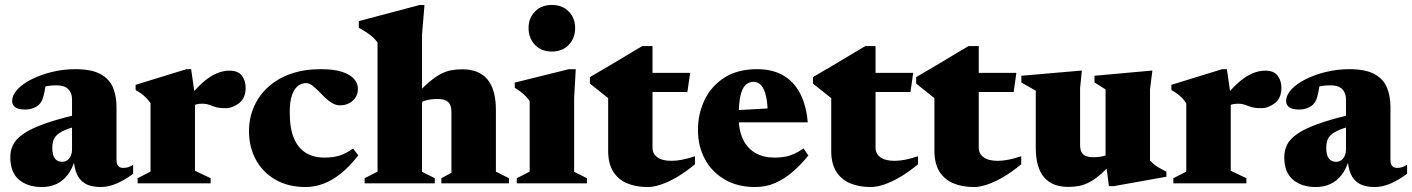

<svg xmlns="http://www.w3.org/2000/svg" viewBox="-20 -738 5685 773"><path d="M288 -276.5 287.5 -229.5Q256.5 -221.5 237 -212.2Q217.5 -203 207.5 -192.8Q197.5 -182.5 194 -170.2Q190.5 -158 190.5 -144.5Q190.5 -113 201 -99.8Q211.5 -86.5 230.5 -86.5Q241.5 -86.5 250.8 -93Q260 -99.5 265 -111Q270 -122.5 270 -137V-338Q270 -364 254.8 -379.2Q239.5 -394.5 207.5 -394.5Q192.5 -394.5 178.8 -392.8Q165 -391 155 -387.5L168 -427Q163.5 -389.5 159.2 -368.8Q155 -348 150.8 -337.5Q146.5 -327 140.5 -320.5Q132.5 -310.5 116.5 -303.8Q100.5 -297 81.5 -297Q55.5 -297 42.2 -305.8Q29 -314.5 29 -331Q29 -355 50.2 -378Q71.5 -401 108 -419.2Q144.5 -437.5 190 -448.5Q235.5 -459.5 283.5 -459.5Q349 -459.5 385 -439.5Q421 -419.5 435 -385.2Q449 -351 449 -307.5V-94Q449 -83.5 452 -76.2Q455 -69 461 -65.5Q467 -62 476 -62Q484.5 -62 494.8 -64.5Q505 -67 516 -74.5V-38.5Q486 -15.5 452 -0.2Q418 15 386 15Q346 15 322.5 0.8Q299 -13.5 288.5 -39.5Q278 -65.5 276.5 -100L283 -99Q272 -59 252.5 -34Q233 -9 207 3Q181 15 148.5 15Q91 15 56.2 -14.8Q21.5 -44.5 21.5 -105Q21.5 -132.5 32.8 -155.2Q44 -178 72.8 -198.2Q101.5 -218.5 153.8 -237.8Q206 -257 288 -276.5Z M904 -453.5Q939 -453.5 954 -433Q969 -412.5 969 -385Q969 -343 942.8 -322.8Q916.5 -302.5 888 -302.5Q862.5 -302.5 848 -307Q833.5 -311.5 822 -316Q810.5 -320.5 793 -320.5Q781.5 -320.5 771.8 -318Q762 -315.5 753 -310.2Q744 -305 734 -295.5L723 -325.5Q750 -359.5 773.5 -384Q797 -408.5 819 -423.8Q841 -439 862 -446.2Q883 -453.5 904 -453.5ZM765 -352.5V-50.5L828 -20.5V0H534V-20.5L586 -47V-322.5Q577 -335.5 568 -344.5Q559 -353.5 548.8 -361Q538.5 -368.5 526 -375.5V-396.5L730.5 -459.5H749.5Z M1271 -459.5Q1325.5 -459.5 1358.2 -448.5Q1391 -437.5 1406 -419.5Q1421 -401.5 1421 -380.5Q1421 -360.5 1411.2 -345.5Q1401.5 -330.5 1385.2 -322.2Q1369 -314 1349.5 -314Q1332.5 -314 1317.2 -323Q1302 -332 1288.5 -345.2Q1275 -358.5 1262 -371.8Q1249 -385 1236.8 -394.2Q1224.5 -403.5 1212.5 -403.5Q1194.5 -403.5 1179.5 -392Q1164.5 -380.5 1155.5 -354.8Q1146.5 -329 1146.5 -285Q1146.5 -221 1163.5 -181Q1180.5 -141 1212 -122.2Q1243.5 -103.5 1285.5 -103.5Q1319.5 -103.5 1345.8 -111.2Q1372 -119 1401.5 -140L1422.5 -112.5Q1387 -67 1351.8 -39Q1316.5 -11 1281.2 2Q1246 15 1210.5 15Q1140.5 15 1089.2 -14.5Q1038 -44 1010.2 -95Q982.5 -146 982.5 -210Q982.5 -263 1002.5 -308.5Q1022.5 -354 1060 -388Q1097.5 -422 1150.8 -440.8Q1204 -459.5 1271 -459.5Z M1757 -20.5 1797.5 -42.5V-285Q1797.5 -305.5 1791.5 -317.5Q1785.5 -329.5 1772.8 -334.5Q1760 -339.5 1739.5 -339.5Q1715.5 -339.5 1695.8 -334Q1676 -328.5 1659.5 -318.5L1640.5 -340Q1675.5 -379.5 1702.5 -403Q1729.5 -426.5 1752 -438.8Q1774.5 -451 1795.8 -455Q1817 -459 1840.5 -459Q1909 -459 1942.8 -418Q1976.5 -377 1976.5 -295V-47L2029 -20.5V0H1757ZM1730.5 0H1448V-20.5L1500 -47V-567Q1492 -578 1481.8 -587.5Q1471.5 -597 1457.8 -606.2Q1444 -615.5 1424.5 -626V-653L1670 -718H1689L1679 -598V-46.5L1730.5 -20.5Z M2201.5 -530.5Q2159.5 -530.5 2133.8 -557.5Q2108 -584.5 2108 -625.5Q2108 -665 2133.8 -691.5Q2159.5 -718 2201.5 -718Q2244.5 -718 2270 -691.5Q2295.5 -665 2295.5 -625.5Q2295.5 -584.5 2270 -557.5Q2244.5 -530.5 2201.5 -530.5ZM2298 -459.5 2291.5 -344V-46.5L2343 -20.5V0H2060.5V-20.5L2112.5 -47V-331Q2105 -342 2096 -351.2Q2087 -360.5 2076.2 -368.5Q2065.5 -376.5 2052.5 -384.5V-405.5L2270.5 -459.5Z M2607 -143.5Q2607 -119 2626.5 -104.8Q2646 -90.5 2683.5 -90.5Q2703 -90.5 2726.5 -95Q2750 -99.5 2778 -109V-76.5Q2739 -44.5 2704.5 -24.5Q2670 -4.5 2640.5 5.2Q2611 15 2587.5 15Q2540.5 15 2504.8 0Q2469 -15 2448.8 -47.2Q2428.5 -79.5 2428.5 -130.5V-343L2355 -401.5V-427.5Q2370.5 -436.5 2391.2 -448.8Q2412 -461 2435.5 -474.8Q2459 -488.5 2482.5 -502.8Q2506 -517 2527.5 -529.8Q2549 -542.5 2566 -552.5H2607V-434.5ZM2533.5 -367.5V-444.5H2758.5L2747.5 -367.5Z M3028 -459.5Q3091 -459.5 3134.5 -433.8Q3178 -408 3202.2 -360Q3226.5 -312 3232 -245.5H2909V-292.5L3156.5 -306L3071.5 -275.5Q3070.5 -322.5 3063.8 -351.8Q3057 -381 3044.5 -394.8Q3032 -408.5 3013.5 -408.5Q2997 -408.5 2983.5 -397.8Q2970 -387 2962 -356.5Q2954 -326 2954 -266Q2954 -212 2971.8 -176Q2989.5 -140 3021.8 -121.8Q3054 -103.5 3098 -103.5Q3120.5 -103.5 3139.2 -106.8Q3158 -110 3176.5 -118.2Q3195 -126.5 3215 -140.5L3234.5 -112Q3205 -75.5 3172 -46.8Q3139 -18 3101.5 -1.5Q3064 15 3020.5 15Q2949.5 15 2897.8 -15.2Q2846 -45.5 2818 -97.2Q2790 -149 2790 -214.5Q2790 -280.5 2817 -336.2Q2844 -392 2897 -425.8Q2950 -459.5 3028 -459.5Z M3505 -143.5Q3505 -119 3524.5 -104.8Q3544 -90.5 3581.5 -90.5Q3601 -90.5 3624.5 -95Q3648 -99.5 3676 -109V-76.5Q3637 -44.5 3602.5 -24.5Q3568 -4.5 3538.5 5.2Q3509 15 3485.5 15Q3438.5 15 3402.8 0Q3367 -15 3346.8 -47.2Q3326.5 -79.5 3326.5 -130.5V-343L3253 -401.5V-427.5Q3268.5 -436.5 3289.2 -448.8Q3310 -461 3333.5 -474.8Q3357 -488.5 3380.5 -502.8Q3404 -517 3425.5 -529.8Q3447 -542.5 3464 -552.5H3505V-434.5ZM3431.5 -367.5V-444.5H3656.5L3645.5 -367.5Z M3920.5 -143.5Q3920.5 -119 3940 -104.8Q3959.5 -90.5 3997 -90.5Q4016.5 -90.5 4040 -95Q4063.5 -99.5 4091.5 -109V-76.5Q4052.5 -44.5 4018 -24.5Q3983.5 -4.5 3954 5.2Q3924.5 15 3901 15Q3854 15 3818.2 0Q3782.5 -15 3762.2 -47.2Q3742 -79.5 3742 -130.5V-343L3668.5 -401.5V-427.5Q3684 -436.5 3704.8 -448.8Q3725.5 -461 3749 -474.8Q3772.5 -488.5 3796 -502.8Q3819.5 -517 3841 -529.8Q3862.5 -542.5 3879.5 -552.5H3920.5V-434.5ZM3847 -367.5V-444.5H4072L4061 -367.5Z M4328.5 -155Q4328.5 -136.5 4334.2 -125.5Q4340 -114.5 4352 -109.8Q4364 -105 4382 -105Q4404.5 -105 4423 -109.8Q4441.5 -114.5 4456.5 -124L4474.5 -100.5Q4440.5 -62.5 4414.8 -39.5Q4389 -16.5 4367 -5Q4345 6.5 4324.5 10.5Q4304 14.5 4281.5 14.5Q4215.5 14.5 4182.8 -25Q4150 -64.5 4150 -144V-373L4092 -406V-433L4335.5 -454L4328.5 -382.5ZM4444.5 11.5 4431 -94V-378L4386.5 -406V-433L4619.5 -454L4610 -378V-91.5Q4616.5 -85 4623.5 -78.8Q4630.5 -72.5 4638.8 -67.2Q4647 -62 4656.2 -57Q4665.5 -52 4676 -47V-26.5L4463.5 11.5Z M5074 -453.5Q5109 -453.5 5124 -433Q5139 -412.5 5139 -385Q5139 -343 5112.8 -322.8Q5086.5 -302.5 5058 -302.5Q5032.5 -302.5 5018 -307Q5003.5 -311.5 4992 -316Q4980.5 -320.5 4963 -320.5Q4951.5 -320.5 4941.8 -318Q4932 -315.5 4923 -310.2Q4914 -305 4904 -295.5L4893 -325.5Q4920 -359.5 4943.5 -384Q4967 -408.5 4989 -423.8Q5011 -439 5032 -446.2Q5053 -453.5 5074 -453.5ZM4935 -352.5V-50.5L4998 -20.5V0H4704V-20.5L4756 -47V-322.5Q4747 -335.5 4738 -344.5Q4729 -353.5 4718.8 -361Q4708.5 -368.5 4696 -375.5V-396.5L4900.5 -459.5H4919.5Z M5417 -276.5 5416.5 -229.5Q5385.5 -221.5 5366 -212.2Q5346.5 -203 5336.5 -192.8Q5326.5 -182.5 5323 -170.2Q5319.5 -158 5319.5 -144.5Q5319.5 -113 5330 -99.8Q5340.5 -86.5 5359.5 -86.5Q5370.5 -86.5 5379.8 -93Q5389 -99.5 5394 -111Q5399 -122.5 5399 -137V-338Q5399 -364 5383.8 -379.2Q5368.5 -394.5 5336.5 -394.5Q5321.5 -394.5 5307.8 -392.8Q5294 -391 5284 -387.5L5297 -427Q5292.5 -389.5 5288.2 -368.8Q5284 -348 5279.8 -337.5Q5275.5 -327 5269.5 -320.5Q5261.5 -310.5 5245.5 -303.8Q5229.5 -297 5210.5 -297Q5184.5 -297 5171.2 -305.8Q5158 -314.5 5158 -331Q5158 -355 5179.2 -378Q5200.5 -401 5237 -419.2Q5273.5 -437.5 5319 -448.5Q5364.5 -459.5 5412.5 -459.5Q5478 -459.5 5514 -439.5Q5550 -419.5 5564 -385.2Q5578 -351 5578 -307.5V-94Q5578 -83.5 5581 -76.2Q5584 -69 5590 -65.5Q5596 -62 5605 -62Q5613.5 -62 5623.8 -64.5Q5634 -67 5645 -74.5V-38.5Q5615 -15.5 5581 -0.2Q5547 15 5515 15Q5475 15 5451.5 0.8Q5428 -13.5 5417.5 -39.5Q5407 -65.5 5405.5 -100L5412 -99Q5401 -59 5381.5 -34Q5362 -9 5336 3Q5310 15 5277.5 15Q5220 15 5185.2 -14.8Q5150.5 -44.5 5150.5 -105Q5150.5 -132.5 5161.8 -155.2Q5173 -178 5201.8 -198.2Q5230.5 -218.5 5282.8 -237.8Q5335 -257 5417 -276.5Z"/></svg>

Font: Newsreader 24pt ExtraBold
Style: Regular
Weight: 800
Designer: Hugues Gentile
Foundry: Production Type
Version: Version 1.003